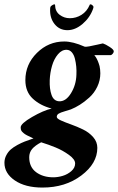

<svg xmlns="http://www.w3.org/2000/svg" viewBox="-76 -637 540 878"><path d="M243.2 -553.7Q272 -553.7 296.6 -569.1Q321.3 -584.5 334 -614.3Q334 -617.2 337.9 -617.2Q342.3 -617.2 347.2 -612.5Q352.1 -607.9 351.6 -604.5Q351.6 -604 350.6 -600.8Q349.6 -597.7 349.6 -596.7Q335.4 -556.6 301.8 -527.8Q268.1 -499 232.4 -499Q195.8 -499 173.3 -527.3Q150.9 -555.7 153.3 -597.7Q153.3 -598.6 153.8 -601.3Q154.3 -604 154.3 -604.5Q154.8 -607.9 161.6 -612.5Q168.5 -617.2 172.9 -617.2Q175.8 -617.2 175.8 -614.3Q176.3 -585 196.8 -569.3Q217.3 -553.7 243.2 -553.7ZM267.6 110.4Q267.6 91.8 239.3 71.3Q210.9 50.8 179 37.6Q147 24.4 112.3 13.7Q84.5 28.3 71 44.2Q57.6 60.1 57.6 82Q57.6 127 89.1 150.4Q120.6 173.8 168 173.8Q188.5 173.8 210.7 167.2Q232.9 160.6 250.2 145.5Q267.6 130.4 267.6 110.4ZM229.5 -409.2Q207 -410.2 189 -388.7Q170.9 -367.2 161.9 -335.9Q152.8 -304.7 151.4 -270.5Q149.9 -230.5 159.7 -202.9Q169.4 -175.3 194.3 -173.8Q225.1 -172.4 248.5 -210.4Q272 -248.5 273.4 -294.9Q274.4 -314 272.7 -332.3Q271 -350.6 266.6 -368.4Q262.2 -386.2 252.7 -397.5Q243.2 -408.7 229.5 -409.2ZM355.5 -384.8Q355.5 -384.3 357.7 -381.6Q359.9 -378.9 361.6 -376.5Q363.3 -374 366 -369.1Q368.7 -364.3 370.6 -359.6Q372.6 -355 375 -348.4Q377.4 -341.8 379.2 -335Q380.9 -328.1 381.8 -319.3Q382.8 -310.5 382.8 -301.8Q382.8 -269.5 368.9 -240.5Q355 -211.4 332.5 -191.2Q310.1 -170.9 289.3 -158Q268.6 -145 248 -136.7Q241.7 -134.3 221.2 -128.4Q200.7 -122.6 192.1 -117.2Q183.6 -111.8 183.6 -102.5Q183.6 -94.7 202.6 -86.2Q221.7 -77.6 249 -67.9Q276.4 -58.1 303.7 -44.9Q331.1 -31.7 350.1 -10Q369.1 11.7 369.1 39.1Q369.1 110.4 295.9 165.5Q222.7 220.7 118.2 220.7Q39.6 220.7 -8.1 188.2Q-55.7 155.8 -55.7 107.4Q-55.7 88.9 -47.1 72.8Q-38.6 56.6 -26.1 45.9Q-13.7 35.2 4.2 25.6Q22 16.1 36.4 10.5Q50.8 4.9 68.4 -1Q70.3 -1.5 71.3 -2Q72.3 -2.4 74 -2.9Q75.7 -3.4 77.1 -3.9Q40 -20.5 33.2 -27.3Q31.7 -28.8 28.8 -31.2Q25.9 -33.7 24.7 -35.2Q23.4 -36.6 21.7 -39.3Q20 -42 19.3 -45.7Q18.6 -49.3 18.6 -54.7Q18.6 -71.8 70.3 -101.8Q122.1 -131.8 160.2 -140.6Q107.9 -154.3 74 -185.8Q40 -217.3 40 -270.5Q40 -342.8 92.8 -395Q145.5 -447.3 217.8 -447.3Q257.3 -447.3 310.5 -423.8Q314.5 -421.9 332 -425Q349.6 -428.2 370.4 -433.1Q391.1 -438 394.5 -438.5Q406.7 -434.6 425.5 -422.4Q444.3 -410.2 444.3 -402.3Q444.3 -397 439.2 -390.9Q434.1 -384.8 428.7 -384.8Z"/></svg>

Font: Crimson
Style: BoldItalic
Weight: 700
Italic angle: -11°
Version: Version 0.8